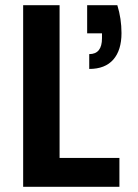

<svg xmlns="http://www.w3.org/2000/svg" viewBox="-20 -718 531 738"><path d="M209 -111H439V0H69V-698H209ZM431 -698Q447 -646 447 -591Q447 -525 415.5 -489Q384 -453 323 -453V-510Q372 -510 372 -571V-590H315V-698Z"/></svg>

Font: Fz Poppins SemBd
Style: Regular
Weight: 600
Designer: Ninad Kale (Devanagari), Jonny Pinhorn (Latin)
Foundry: Indian Type Foundry
Version: Vit hóa bi Vntype.Com & FontZin.Com